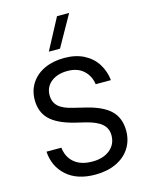

<svg xmlns="http://www.w3.org/2000/svg" viewBox="-140 -1049 887 1146"><g transform="rotate(-15 303.5 -476.5)"><path d="M549 -196Q549 -135 518.5 -88Q488 -41 432.5 -15.5Q377 10 304 10Q193 10 128 -47.5Q63 -105 57 -198H149Q155 -139 196 -104.5Q237 -70 308 -70Q375 -70 416 -103.5Q457 -137 457 -192Q457 -235 427 -262Q397 -289 330 -306L263 -322Q161 -348 115 -393.5Q69 -439 69 -514Q69 -572 98.5 -617Q128 -662 181 -686.5Q234 -711 304 -711Q374 -711 425 -684.5Q476 -658 504.5 -612.5Q533 -567 539 -511H445Q437 -565 400 -598Q363 -631 302 -631Q239 -631 200.5 -600Q162 -569 162 -518Q162 -475 190 -449Q218 -423 281 -409L351 -392Q455 -367 502 -320.5Q549 -274 549 -196ZM327 -963H402L294 -771H225Z"/></g></svg>

Font: Goli
Style: Regular
Weight: 400
Designer: jaikishan Patel
Foundry: MagicType
Version: Version 1.000